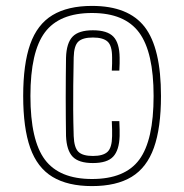

<svg xmlns="http://www.w3.org/2000/svg" viewBox="-20 -625 624 650"><path d="M291.5 5Q209.5 5 157.8 -26.2Q106 -57.5 82.2 -124.8Q58.5 -192 58.5 -300Q58.5 -408 82.2 -475.2Q106 -542.5 157.8 -573.8Q209.5 -605 291.5 -605Q415 -605 470 -533.5Q525 -462 525 -300Q525 -192 501 -124.8Q477 -57.5 425.5 -26.2Q374 5 291.5 5ZM291.5 -19Q403 -19 451.5 -84.5Q500 -150 500 -300Q500 -448.5 451 -514.8Q402 -581 291.5 -581Q181 -581 132 -515.5Q83 -450 83 -300Q83 -150 132 -84.5Q181 -19 291.5 -19ZM294.5 -73Q246.5 -73 226 -94.5Q205.5 -116 203.5 -164.5Q203 -192.5 202.8 -225.8Q202.5 -259 202.5 -294.5Q202.5 -330 202.8 -364.8Q203 -399.5 203.5 -429.5Q205 -479.5 225.8 -501Q246.5 -522.5 294.5 -522.5Q343 -522.5 363.8 -501Q384.5 -479.5 385 -430Q385 -419 385 -410Q385 -401 384 -386H358.5Q359.5 -400.5 359.5 -409.8Q359.5 -419 359.5 -431Q359.5 -470.5 344.2 -484.2Q329 -498 294.5 -498Q260 -498 245.2 -484.2Q230.5 -470.5 229.5 -431Q228.5 -377.5 228 -336Q227.5 -294.5 227.8 -254.2Q228 -214 229.5 -164Q231 -125 245.5 -111Q260 -97 294.5 -97Q329 -97 344 -111Q359 -125 359.5 -164Q359.5 -176.5 359.5 -186.8Q359.5 -197 358.5 -215H384Q385 -197.5 385 -186.8Q385 -176 385 -164.5Q383.5 -116.5 363.2 -94.8Q343 -73 294.5 -73Z"/></svg>

Font: Big Shoulders Display ExtraLight
Style: Regular
Weight: 250
Designer: Patric King
Foundry: XO Type Co
Version: Version 2.002